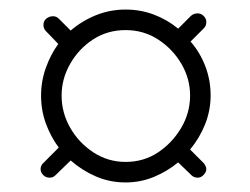

<svg xmlns="http://www.w3.org/2000/svg" viewBox="-20 -672 523 402"><path d="M243 -290Q210 -290 181 -302.5Q152 -315 128 -336L96 -305Q91 -300 84 -300Q76 -300 70.5 -305.5Q65 -311 65 -318Q65 -325 70 -330L103 -363Q86 -386 76 -413.5Q66 -441 66 -472Q66 -502 76 -530Q86 -558 102 -580L76 -607Q71 -612 71 -620Q71 -628 77 -633Q83 -638 91 -638Q98 -638 103 -633L128 -608Q151 -628 180.5 -640Q210 -652 243 -652Q274 -652 302 -641.5Q330 -631 353 -612L380 -639Q386 -644 394 -644Q401 -644 406.5 -638.5Q412 -633 412 -626Q412 -618 407 -613L379 -585Q399 -562 410 -533Q421 -504 421 -472Q421 -441 409.5 -412Q398 -383 378 -359L407 -330Q412 -323 412 -318Q412 -312 406.5 -306Q401 -300 394 -300Q386 -300 381 -305L353 -332Q330 -313 302 -301.5Q274 -290 243 -290ZM243 -333Q281 -333 311 -353Q341 -373 359.5 -404.5Q378 -436 378 -472Q378 -507 360 -538Q342 -569 311.5 -589Q281 -609 243 -609Q205 -609 175 -589.5Q145 -570 127 -538.5Q109 -507 109 -472Q109 -436 127 -404.5Q145 -373 175.5 -353Q206 -333 243 -333Z"/></svg>

Font: Dosis ExtraLight Light
Style: Regular
Weight: 300
Version: Version 3.001; ttfautohint (v1.8.2)